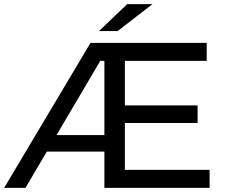

<svg xmlns="http://www.w3.org/2000/svg" viewBox="-21 -907 1088 927"><path d="M991 0H483V-175H205L102 0H-1L416 -700H977V-613H582V-398H933V-313H582V-87H991ZM483 -255V-613H463L252 -255ZM547 -757H457L593 -887H715Z"/></svg>

Font: Argentum Novus
Style: Regular
Weight: 400
Designer: Julieta Ulanovsky
Foundry: Julieta Ulanovsky
Version: Version 7.20;July 27, 2021;FontCreator 13.0.0.2683 64-bit